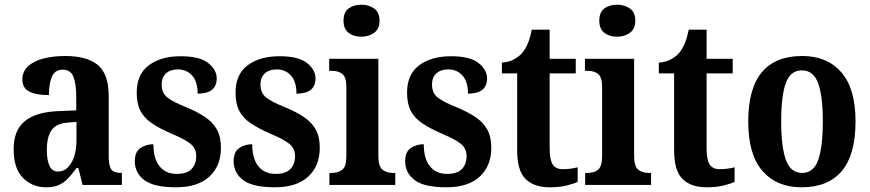

<svg xmlns="http://www.w3.org/2000/svg" viewBox="-20 -786 3697 816"><path d="M175 10Q118 10 78 -29.5Q38 -69 38 -152Q38 -233 86.5 -272Q135 -311 233 -314L304 -317V-374Q304 -430 292 -460Q280 -490 246 -490Q214 -490 201 -461Q188 -432 188 -382Q131 -382 103 -397.5Q75 -413 75 -448Q75 -482 99.5 -504.5Q124 -527 165 -537.5Q206 -548 257 -548Q349 -548 395.5 -510Q442 -472 442 -377V-122Q442 -80 453.5 -65.5Q465 -51 495 -51H498V0H331L313 -72H305Q286 -45 268.5 -27Q251 -9 229.5 0.5Q208 10 175 10ZM226 -57Q262 -57 283.5 -94.5Q305 -132 305 -191V-268L268 -265Q218 -261 198.5 -232Q179 -203 179 -148Q179 -105 190.5 -81Q202 -57 226 -57Z M728 10Q634 10 593.5 -20.5Q553 -51 553 -101Q553 -141 577 -157Q601 -173 632 -173Q632 -112 658 -79.5Q684 -47 731 -47Q775 -47 794.5 -68Q814 -89 814 -122Q814 -155 790 -174.5Q766 -194 711 -217Q660 -239 626.5 -261.5Q593 -284 577 -314.5Q561 -345 561 -392Q561 -470 612.5 -508.5Q664 -547 748 -547Q829 -547 865 -518Q901 -489 901 -453Q901 -388 820 -388Q820 -439 796.5 -465Q773 -491 736 -491Q704 -491 685.5 -474Q667 -457 667 -427Q667 -392 689.5 -373Q712 -354 772 -330Q818 -311 851 -289Q884 -267 901.5 -236Q919 -205 919 -158Q919 -81 870 -35.5Q821 10 728 10Z M1148 10Q1054 10 1013.5 -20.5Q973 -51 973 -101Q973 -141 997 -157Q1021 -173 1052 -173Q1052 -112 1078 -79.5Q1104 -47 1151 -47Q1195 -47 1214.5 -68Q1234 -89 1234 -122Q1234 -155 1210 -174.5Q1186 -194 1131 -217Q1080 -239 1046.5 -261.5Q1013 -284 997 -314.5Q981 -345 981 -392Q981 -470 1032.5 -508.5Q1084 -547 1168 -547Q1249 -547 1285 -518Q1321 -489 1321 -453Q1321 -388 1240 -388Q1240 -439 1216.5 -465Q1193 -491 1156 -491Q1124 -491 1105.5 -474Q1087 -457 1087 -427Q1087 -392 1109.5 -373Q1132 -354 1192 -330Q1238 -311 1271 -289Q1304 -267 1321.5 -236Q1339 -205 1339 -158Q1339 -81 1290 -35.5Q1241 10 1148 10Z M1516 -630Q1483 -630 1461.5 -646.5Q1440 -663 1440 -698Q1440 -734 1461.5 -750Q1483 -766 1516 -766Q1547 -766 1570 -750Q1593 -734 1593 -698Q1593 -663 1570 -646.5Q1547 -630 1516 -630ZM1380 0V-51H1390Q1418 -51 1435 -65Q1452 -79 1452 -122V-417Q1452 -458 1435 -471.5Q1418 -485 1392 -485H1379V-536H1588V-123Q1588 -79 1605.5 -65Q1623 -51 1650 -51H1660V0Z M1877 10Q1783 10 1742.5 -20.5Q1702 -51 1702 -101Q1702 -141 1726 -157Q1750 -173 1781 -173Q1781 -112 1807 -79.5Q1833 -47 1880 -47Q1924 -47 1943.5 -68Q1963 -89 1963 -122Q1963 -155 1939 -174.5Q1915 -194 1860 -217Q1809 -239 1775.5 -261.5Q1742 -284 1726 -314.5Q1710 -345 1710 -392Q1710 -470 1761.5 -508.5Q1813 -547 1897 -547Q1978 -547 2014 -518Q2050 -489 2050 -453Q2050 -388 1969 -388Q1969 -439 1945.5 -465Q1922 -491 1885 -491Q1853 -491 1834.5 -474Q1816 -457 1816 -427Q1816 -392 1838.5 -373Q1861 -354 1921 -330Q1967 -311 2000 -289Q2033 -267 2050.5 -236Q2068 -205 2068 -158Q2068 -81 2019 -35.5Q1970 10 1877 10Z M2316 10Q2250 10 2214 -25Q2178 -60 2178 -147V-474H2113V-520Q2144 -522 2166 -534.5Q2188 -547 2201 -563Q2213 -578 2223 -601Q2233 -624 2240 -660H2316V-536H2427V-474H2316V-156Q2316 -109 2328.5 -88Q2341 -67 2372 -67Q2405 -67 2435 -75V-13Q2421 -6 2390 2Q2359 10 2316 10Z M2603 -630Q2570 -630 2548.5 -646.5Q2527 -663 2527 -698Q2527 -734 2548.5 -750Q2570 -766 2603 -766Q2634 -766 2657 -750Q2680 -734 2680 -698Q2680 -663 2657 -646.5Q2634 -630 2603 -630ZM2467 0V-51H2477Q2505 -51 2522 -65Q2539 -79 2539 -122V-417Q2539 -458 2522 -471.5Q2505 -485 2479 -485H2466V-536H2675V-123Q2675 -79 2692.5 -65Q2710 -51 2737 -51H2747V0Z M2983 10Q2917 10 2881 -25Q2845 -60 2845 -147V-474H2780V-520Q2811 -522 2833 -534.5Q2855 -547 2868 -563Q2880 -578 2890 -601Q2900 -624 2907 -660H2983V-536H3094V-474H2983V-156Q2983 -109 2995.5 -88Q3008 -67 3039 -67Q3072 -67 3102 -75V-13Q3088 -6 3057 2Q3026 10 2983 10Z M3387 10Q3281 10 3220.5 -59.5Q3160 -129 3160 -270Q3160 -548 3390 -548Q3495 -548 3555.5 -479Q3616 -410 3616 -270Q3616 -129 3558 -59.5Q3500 10 3387 10ZM3389 -51Q3438 -51 3457.5 -106.5Q3477 -162 3477 -270Q3477 -378 3457 -432.5Q3437 -487 3388 -487Q3339 -487 3319.5 -432.5Q3300 -378 3300 -270Q3300 -162 3320 -106.5Q3340 -51 3389 -51Z"/></svg>

Font: Noto Serif Khmer Condensed
Style: Bold
Weight: 700
Width: 3
Designer: Danh Hong and the Monotype Design Team
Foundry: Monotype Imaging Inc.
Version: Version 2.004; ttfautohint (v1.8.4.7-5d5b)